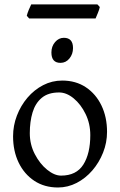

<svg xmlns="http://www.w3.org/2000/svg" viewBox="-20 -833 543 868"><path d="M242.2 14.6Q180.7 14.6 135 -15.6Q89.4 -45.9 64.2 -98.1Q39.1 -150.4 39.1 -216.8Q39.1 -265.1 56.4 -310.3Q73.7 -355.5 104.2 -391.4Q134.8 -427.2 175 -448Q215.3 -468.8 261.2 -468.8Q322.8 -468.8 368.2 -438.5Q413.6 -408.2 438.7 -356Q463.9 -303.7 463.9 -236.8Q463.9 -188 446 -143.1Q428.2 -98.1 397.5 -62.5Q366.7 -26.9 326.7 -6.1Q286.6 14.6 242.2 14.6ZM255.9 -39.1Q325.2 -39.1 356.7 -88.9Q388.2 -138.7 388.2 -222.2Q388.2 -273.9 366.9 -317.6Q345.7 -361.3 313.2 -388.2Q280.8 -415 247.1 -415Q197.8 -415 168.7 -390.6Q139.6 -366.2 127.2 -324.7Q114.7 -283.2 114.7 -231Q114.7 -179.7 137.5 -136Q160.2 -92.3 193.1 -65.7Q226.1 -39.1 255.9 -39.1ZM253.4 -548.8Q212.4 -548.8 212.4 -595.7Q212.4 -623.5 229 -642.8Q245.6 -662.1 268.6 -662.1Q310.1 -662.1 310.1 -615.7Q310.1 -588.4 293.9 -568.6Q277.8 -548.8 253.4 -548.8ZM111.8 -749.5 101.1 -761.7Q103.5 -772.5 109.9 -788.1Q116.2 -803.7 121.1 -813H420.4L431.2 -801.3Q429.2 -790.5 422.6 -774.7Q416 -758.8 412.1 -749.5Z"/></svg>

Font: David Libre
Style: Regular
Weight: 400
Designer: Ismar David, J. Victor Gaultney, Annie Olsen and Meir Sadan
Foundry: Monotype Imaging Inc. & SIL International
Version: Version 1.100; ttfautohint (v1.8.4.7-5d5b)